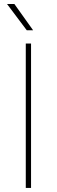

<svg xmlns="http://www.w3.org/2000/svg" viewBox="-20 -925 280 945"><path d="M132.8 -710.9V0H106.9V-710.9ZM50.8 -905.3 143.1 -775.9H111.8L14.6 -905.3Z"/></svg>

Font: Roboto Condensed Thin
Style: Regular
Weight: 250
Width: 3
Designer: Christian Robertson
Foundry: Google
Version: Version 3.009; 2024